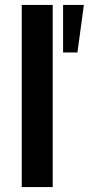

<svg xmlns="http://www.w3.org/2000/svg" viewBox="-20 -756 359 776"><path d="M68 0V-736H193V0ZM235 -544V-736H319L293 -544Z"/></svg>

Font: Mulish ExtraLight
Style: Bold
Weight: 700
Version: Version 3.603